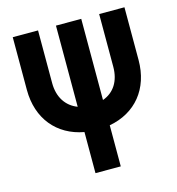

<svg xmlns="http://www.w3.org/2000/svg" viewBox="-105 -790 810 880"><g transform="rotate(-15 300.0 -350.0)"><path d="M565 -700H445V-450C445 -382 414 -334 360 -315V-700H240V-315C187 -335 155 -383 155 -450V-700H35V-450C35 -313 114 -218 240 -195V0H360V-195C486 -218 565 -313 565 -450Z"/></g></svg>

Font: CommitMono
Style: Bold
Weight: 700
Monospace: yes
Designer: Eigil Nikolajsen
Foundry: Eigil Nikolajsen
Version: Version 1.143